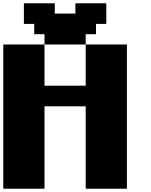

<svg xmlns="http://www.w3.org/2000/svg" viewBox="-20 -1145 915 1165"><path d="M500 0H750V-875H500V-625H250V-875H0V0H250V-500H500ZM500 -875V-937.5H562.5V-1000H625V-1125H437.5V-1062.5H312.5V-1125H125V-1000H187.5V-937.5H250V-875Z"/></svg>

Font: Faithful 32x
Style: Bold
Weight: 400
Foundry: Faithful Resource Pack
Version: Version 1.0; January 27, 2023